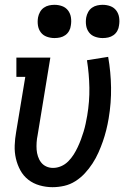

<svg xmlns="http://www.w3.org/2000/svg" viewBox="-20 -769 540 797"><path d="M198 8Q171 8 144.5 0.5Q118 -7 97.5 -23Q77 -39 64.5 -62Q52 -85 46 -111Q40 -137 41 -165Q42 -193 47 -221L85 -450H48V-530H189L136 -207Q133 -193 132 -177.5Q131 -162 132 -148Q133 -134 137.5 -120Q142 -106 150.5 -95Q159 -84 172 -78Q185 -72 200 -72Q217 -72 233.5 -79Q250 -86 263 -99Q276 -112 285.5 -127Q295 -142 302.5 -158Q310 -174 316 -190Q322 -206 327 -222.5Q332 -239 335.5 -255.5Q339 -272 342 -289Q352 -348 351 -405Q350 -462 341 -519L429 -533Q440 -470 441 -406Q442 -342 431 -277Q427 -253 421 -229Q415 -205 407 -182Q399 -159 388.5 -135.5Q378 -112 364 -90.5Q350 -69 332.5 -50Q315 -31 293 -17Q271 -3 246.5 2.5Q222 8 198 8ZM406 -611Q390 -611 374.5 -616.5Q359 -622 349.5 -634.5Q340 -647 337.5 -663.5Q335 -680 338 -697Q340 -708 346 -719Q352 -730 362 -737Q372 -744 383.5 -746.5Q395 -749 406 -749Q423 -749 438 -743.5Q453 -738 462.5 -725.5Q472 -713 474.5 -696.5Q477 -680 474 -663Q473 -652 467 -641Q461 -630 451 -623Q441 -616 429.5 -613.5Q418 -611 406 -611ZM206 -611Q190 -611 174.5 -616.5Q159 -622 149.5 -634.5Q140 -647 137.5 -663.5Q135 -680 138 -697Q140 -708 146 -719Q152 -730 162 -737Q172 -744 183.5 -746.5Q195 -749 206 -749Q223 -749 238 -743.5Q253 -738 262.5 -725.5Q272 -713 274.5 -696.5Q277 -680 274 -663Q273 -652 267 -641Q261 -630 251 -623Q241 -616 229.5 -613.5Q218 -611 206 -611Z"/></svg>

Font: Iosevka Curly Slab MdObl
Style: Regular
Weight: 500
Italic angle: -9°
Monospace: yes
Designer: Belleve Invis
Foundry: Belleve Invis
Version: Version 11.0.0; ttfautohint (v1.8.3)